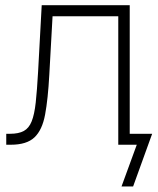

<svg xmlns="http://www.w3.org/2000/svg" viewBox="-20 -542 590 719"><path d="M3.4 0V-41H17.6Q49.8 -41 69.1 -51.5Q88.4 -62 98.6 -87.6Q108.9 -113.3 113.8 -158.2Q118.7 -203.1 122.6 -272.5L136.2 -522.5H465.8V0H422.9V-481H176.8L164.6 -261.7Q159.7 -170.9 148.9 -113Q138.2 -55.2 109.1 -27.6Q80.1 0 20.5 0ZM435.1 156.2 492.2 0H440.9V-41H549.8L478.5 156.2Z"/></svg>

Font: Inter 28pt ExtraLight
Style: Regular
Weight: 250
Designer: Rasmus Andersson
Foundry: rsms
Version: Version 4.001;git-66647c0bb